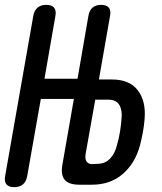

<svg xmlns="http://www.w3.org/2000/svg" viewBox="-45 -760 665 790"><path d="M259 -353H123L67 -36Q63 -13 49.5 -1.5Q36 10 13 10Q-9 10 -18.5 -1.5Q-28 -13 -24 -35L92 -695Q96 -717 109.5 -728.5Q123 -740 145 -740Q168 -740 177.5 -728.5Q187 -717 183 -695L138 -436H274L319 -696Q323 -718 336 -729Q349 -740 371 -740Q393 -740 402.5 -729Q412 -718 408 -696L362 -433H415Q488 -433 522 -388.5Q556 -344 550 -271Q548 -244 543 -216.5Q538 -189 531 -162Q511 -88 460 -44Q409 0 333 0H281Q238 0 221 -20.5Q204 -41 212 -84ZM307 -125Q304 -104 312.5 -93.5Q321 -83 341 -85L358 -86Q389 -87 408.5 -108Q428 -129 436 -162Q444 -189 448.5 -216.5Q453 -244 455 -271Q459 -306 446 -328Q433 -350 400 -350H347Z"/></svg>

Font: Maple Mono NL Medium
Style: Italic
Weight: 500
Italic angle: -10°
Monospace: yes
Designer: subframe7536
Version: Version 7.000